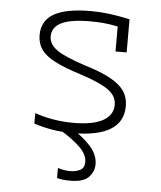

<svg xmlns="http://www.w3.org/2000/svg" viewBox="-53 -576 706 842"><g transform="rotate(5 300.0 -155.5)"><path d="M279 10Q232 10 190.5 3Q149 -4 109 -17V-63Q189 -35 280 -35Q365 -35 409 -59.5Q453 -84 453 -130Q453 -168 416.5 -194.5Q380 -221 291 -250Q220 -272 177.5 -294Q135 -316 116.5 -343Q98 -370 98 -406Q98 -469 151 -499.5Q204 -530 313 -530Q352 -530 390 -525.5Q428 -521 485 -509V-363H436V-473Q401 -480 373 -482.5Q345 -485 315 -485Q229 -485 188 -465Q147 -445 147 -404Q147 -370 182 -345Q217 -320 306 -291Q379 -269 421.5 -245.5Q464 -222 483 -194Q502 -166 502 -128Q502 10 279 10ZM287 219Q271 219 256.5 217.5Q242 216 229 212V168Q241 172 255 174.5Q269 177 284 177Q307 177 326.5 168Q346 159 346 131Q346 99 314 67.5Q282 36 223 0L267 -15Q326 22 359 59Q392 96 392 138Q392 169 369 194Q346 219 287 219Z"/></g></svg>

Font: M PLUS Code Latin 60 Light
Style: Regular
Weight: 300
Width: 7
Monospace: yes
Designer: Coji Morishita
Foundry: UNDERFOREST DESIGN
Version: Version 1.005; ttfautohint (v1.8.3)